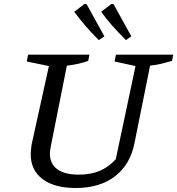

<svg xmlns="http://www.w3.org/2000/svg" viewBox="-20 -932 888 962"><path d="M360 10Q253 10 193.5 -34.5Q134 -79 134 -159Q134 -168 135 -179Q136 -190 138 -206L225 -601L114 -624L121 -658H428L422 -627Q400 -619 374.5 -613Q349 -607 315 -603L235 -201Q233 -189 231.5 -180Q230 -171 230 -164Q230 -111 267 -84Q304 -57 375 -57Q434 -57 478.5 -75.5Q523 -94 560 -134L659 -601L554 -624L561 -658H848L842 -627Q819 -620 792.5 -613.5Q766 -607 732 -603L654 -216Q633 -108 556.5 -49Q480 10 360 10ZM475 -731Q435 -771 406 -805Q377 -839 352 -873L403 -912L414 -911L503 -750ZM611 -731Q570 -772 540.5 -805.5Q511 -839 487 -873L538 -912L549 -911L638 -750Z"/></svg>

Font: Piazzolla Thin Medium
Style: Italic
Weight: 500
Italic angle: -11.3°
Version: Version 2.005